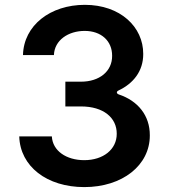

<svg xmlns="http://www.w3.org/2000/svg" viewBox="-20 -757 692 787"><path d="M325.6 9.9C481.2 9.9 594.5 -79.2 594.1 -202.1C594.5 -284.1 544.7 -344.1 466.6 -370C457 -373.6 456 -381.7 466.3 -386.4C525.9 -414.4 567.5 -465.2 567.1 -535.9C567.5 -646.7 473 -737.2 327.8 -737.2C186.4 -737.2 77.1 -653.1 74.2 -531.2H201C203.1 -592.3 259.9 -630.3 327.1 -630.3C394.9 -630.3 440 -589.1 439.6 -528.1C440 -464.5 387.4 -422.2 312.1 -422.2H247.9V-320.7H312.1C404.1 -320.7 458.8 -274.5 458.5 -208.8C458.8 -144.5 403.1 -100.5 325.3 -100.5C252.1 -100.5 195.7 -138.5 192.5 -197.8H58.9C62.5 -74.9 172.2 9.9 325.6 9.9Z"/></svg>

Font: RA Gorm Semi Bold
Style: Regular
Weight: 600
Designer: Rasmus Andersson
Foundry: rsms
Version: Version 3.000;hotconv 1.0.109;makeotfexe 2.5.65596